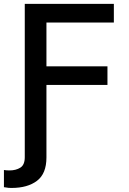

<svg xmlns="http://www.w3.org/2000/svg" viewBox="-38 -747 652 972"><path d="M87.4 49V-727.3H538.4V-632.8H197.1V-411.2H506V-317.1H197.1V50.1Q197.1 132.1 149.3 168.3Q101.6 204.5 20.6 204.5Q14.2 204.5 5.9 204Q-2.5 203.5 -18.1 200.6V113.6Q-6.4 115.8 9.9 115.8Q42.6 115.8 65 101.7Q87.4 87.7 87.4 49Z"/></svg>

Font: Inter Zeller Medium
Style: Regular
Weight: 500
Designer: Rasmus Andersson; Joe Bland
Foundry: zeller
Version: Version 3.015;git-dec3a8cb1